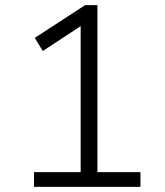

<svg xmlns="http://www.w3.org/2000/svg" viewBox="-20 -725 640 745"><path d="M112 0V-57H293V-651L330 -648L146 -527L115 -578L310 -705H358V-57H525V0Z"/></svg>

Font: Nunito Sans 10pt Light
Style: Regular
Weight: 300
Designer: Vernon Adams
Foundry: Vernon Adams
Version: Version 3.101;gftools[0.9.27]